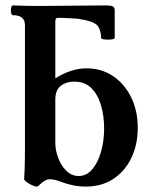

<svg xmlns="http://www.w3.org/2000/svg" viewBox="-20 -677 544 708"><path d="M296 11Q271 11 247.6 6Q224.2 1 203.8 -7Q188.2 -13 178.6 -14.5Q169 -16 161.5 -16Q154 -16 144.5 -10.5Q135 -5 121 9Q117 13 104.1 8.4Q91.3 3.8 80.1 -4.3Q69 -12.4 69 -17Q70 -28 71 -56Q72 -84 72 -136V-584Q72 -621 28 -621Q23 -621 21 -630.1Q19 -639.1 21 -648.1Q23 -657 28 -657Q53.3 -656 78 -655.5Q102.7 -655 128 -655Q187.7 -655 248 -656Q308.3 -657 368 -657Q389 -657 396 -653.5Q403 -650 403 -640V-537Q403 -533 390.5 -531.5Q378 -530 365.5 -531.5Q353 -533 353 -537Q353 -559 343 -578Q337 -588 320.5 -595Q304 -602 277 -606Q270 -608 259.5 -608.5Q249 -609 233.7 -610Q219 -611 208.5 -611Q198 -611 192 -611Q184 -611 184 -598V-388Q210 -405 239.8 -415Q269.7 -425 299 -425Q354.4 -425 396.7 -396.5Q439 -368 463.5 -318.5Q488 -269 488 -205Q488 -145 465 -96Q442 -47 399 -18Q356 11 296 11ZM269.8 -28Q299 -28 320 -52.5Q341 -76.9 352.5 -117.4Q364 -157.9 364 -204Q364 -248.8 352.5 -288.4Q341 -328 317 -352Q293 -376 253.1 -376Q223.9 -376 204 -360.5Q184 -345 184 -310V-150.1Q184 -123.6 194.4 -95.2Q204.8 -66.8 224.4 -47.4Q244 -28 269.8 -28Z"/></svg>

Font: Junicode VF
Style: Regular
Weight: 400
Designer: Peter S. Baker
Version: Version 2.213